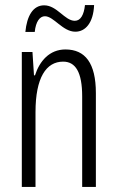

<svg xmlns="http://www.w3.org/2000/svg" viewBox="-20 -737 462 757"><path d="M351 -717H315C311 -679 298 -655 275 -655C235 -655 205 -716 154 -716C110 -716 86 -674 80 -611H117C121 -652 137 -673 157 -673C192 -673 227 -612 277 -612C317 -612 348 -647 351 -717ZM238 -542C175 -542 136 -496 118 -440H114L108 -532H66V0H120V-295C120 -431 162 -494 229 -494C278 -494 304 -452 304 -357V0H358V-370C358 -488 316 -542 238 -542Z"/></svg>

Font: Noto Sans Display Condensed Light
Style: Regular
Weight: 300
Width: 3
Designer: Monotype Design Team
Foundry: Monotype Imaging Inc.
Version: Version 1.900